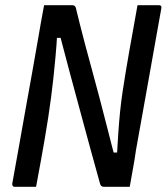

<svg xmlns="http://www.w3.org/2000/svg" viewBox="-20 -720 642 740"><path d="M119 0Q98 0 77.5 0Q57 0 36 0Q33 0 31 -1.5Q29 -3 28 -5.5Q27 -8 27 -11Q40 -82 52.5 -152.5Q65 -223 77.5 -293.5Q90 -364 103 -435Q116 -506 128 -577Q133 -607 138.5 -638Q144 -669 150 -700Q165 -700 184.5 -700Q204 -700 223 -700Q242 -700 258 -700Q262 -700 265.5 -698.5Q269 -697 271 -693Q273 -689 275 -679Q279 -663 287 -630Q295 -597 307 -552.5Q319 -508 333.5 -454.5Q348 -401 363.5 -343Q379 -285 394 -225Q409 -165 424 -108L396 -132H447L430 -110Q433 -164 436 -208Q439 -252 443 -291Q447 -330 452.5 -366.5Q458 -403 464.5 -442.5Q471 -482 479 -527Q487 -570 494.5 -613.5Q502 -657 510 -700Q532 -700 552.5 -700Q573 -700 593 -700Q598 -700 600.5 -697Q603 -694 602 -689Q590 -621 577.5 -552Q565 -483 553 -414.5Q541 -346 528.5 -277.5Q516 -209 504 -141Q499 -105 492.5 -70Q486 -35 480 0Q465 0 447 0Q429 0 412 0Q395 0 381 0Q374 0 370 -3.5Q366 -7 362 -25Q345 -85 326.5 -153.5Q308 -222 288 -295.5Q268 -369 247.5 -445.5Q227 -522 207 -599L236 -574H185L201 -598Q198 -545 194 -502Q190 -459 186 -421Q182 -383 177 -345.5Q172 -308 166 -268Q160 -228 152 -182Q144 -138 136 -92Q128 -46 119 0Z"/></svg>

Font: Rec Mono Linear
Style: Italic
Weight: 400
Italic angle: -10°
Monospace: yes
Version: Version 1.085; ttfautohint (v1.8.4.7-5d5b)